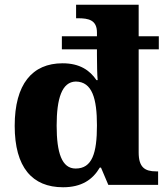

<svg xmlns="http://www.w3.org/2000/svg" viewBox="-20 -780 703 810"><path d="M246 10C324 10 371 -22 401 -73H406L437 0H647V-57H639C591 -57 565 -74 565 -137V-572H650V-627H565V-760H301V-703H309C353 -703 389 -696 389 -643V-627H241V-572H389V-548C389 -511 390 -463 392 -442H387C359 -483 317 -513 244 -513C116 -513 42 -425 42 -249C42 -74 116 10 246 10ZM299 -69C241 -69 219 -135 219 -250C219 -364 241 -435 300 -436C369 -435 389 -364 389 -251C389 -134 369 -69 299 -69Z"/></svg>

Font: Noto Serif Malayalam ExtraBold
Style: Regular
Weight: 800
Designer: Indian type Foundry, Jelle Bosma, Monotype Design Team
Foundry: Monotype Imaging Inc.
Version: Version 2.104